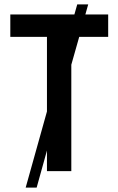

<svg xmlns="http://www.w3.org/2000/svg" viewBox="-20 -780 540 875"><path d="M97 75H147L194 -94V0H305V-485L341 -612H473V-714H369L382 -760H332L319 -714H27V-612H194V-272Z"/></svg>

Font: Noto Sans Mono ExtraCondensed SemiBold
Style: Regular
Weight: 600
Width: 2
Designer: Monotype Design Team
Foundry: Monotype Imaging Inc.
Version: Version 2.014